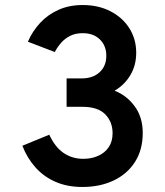

<svg xmlns="http://www.w3.org/2000/svg" viewBox="-20 -732 656 764"><path d="M308 12Q247.5 12 200.8 -8.5Q154 -29 121 -66Q88 -103 69 -152L176 -196Q200 -145 234.2 -122.5Q268.5 -100 311 -100Q344 -100 370.5 -111.8Q397 -123.5 412.5 -146.2Q428 -169 428 -202Q428 -247 398.8 -277Q369.5 -307 308 -307H245V-420H305Q349.5 -420 376.2 -444.5Q403 -469 403 -510Q403 -550 377.5 -575Q352 -600 309 -600Q280.5 -600 259.5 -589.5Q238.5 -579 223.5 -562Q208.5 -545 198 -525L91 -566Q109 -608 139.8 -641Q170.5 -674 213 -693Q255.5 -712 309 -712Q371.5 -712 419.5 -687.2Q467.5 -662.5 494.8 -619.5Q522 -576.5 522 -522Q522 -472.5 499 -433.5Q476 -394.5 436 -371Q484 -352.5 516 -309Q548 -265.5 548 -203Q548 -136 517.2 -87.8Q486.5 -39.5 432.2 -13.8Q378 12 308 12Z"/></svg>

Font: Overpass Mono Light
Style: Regular
Weight: 300
Monospace: yes
Designer: Delve Withrington, Dave Bailey
Foundry: Delve Fonts LLC
Version: Version 4.000